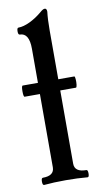

<svg xmlns="http://www.w3.org/2000/svg" viewBox="-85 -765 414 808"><g transform="rotate(-10 122.5 -361.0)"><path d="M36.1 3.9Q29.3 3.9 29.3 -11.5Q29.3 -26.9 36.1 -26.9Q85 -26.9 85 -63V-376H20Q14.6 -376 14.6 -399.9Q14.6 -423.8 20 -423.8H85V-569.8Q85 -637.2 44.9 -637.2Q38.1 -637.2 38.1 -652.1Q38.1 -667 44.9 -667Q65.9 -667 93.8 -680.2Q121.6 -693.4 147.9 -715.8Q159.7 -726.1 167 -726.1Q175.8 -726.1 175.8 -711.9Q171.9 -681.2 171.9 -631.8V-423.8H240.2Q243.2 -423.8 244.1 -411.9Q245.1 -399.9 243.7 -387.9Q242.2 -376 238.8 -376H171.9V-63Q171.9 -26.9 222.2 -26.9Q228.5 -26.9 228.5 -11.5Q228.5 3.9 222.2 3.9Q179.2 0 128.9 0Q77.1 0 36.1 3.9Z"/></g></svg>

Font: Junicode SmCond Medium
Style: Regular
Weight: 500
Width: 4
Designer: Peter S. Baker
Version: Version 2.206